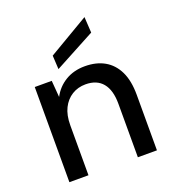

<svg xmlns="http://www.w3.org/2000/svg" viewBox="-134 -843 855 946"><g transform="rotate(-20 293.0 -369.5)"><path d="M68 0V-499H157L164 -412Q188 -458 232 -484.5Q276 -511 334 -511Q394 -511 437 -486.5Q480 -462 503.5 -413.5Q527 -365 527 -291V0H427V-281Q427 -352 396.5 -389Q366 -426 307 -426Q267 -426 235.5 -406.5Q204 -387 186 -351Q168 -315 168 -262V0ZM208 -542 204 -614 416 -739 421 -656Z"/></g></svg>

Font: DM Sans 20pt Medium
Style: Regular
Weight: 500
Version: Version 4.004;gftools[0.9.30]